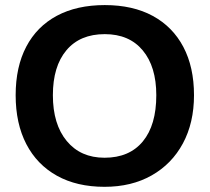

<svg xmlns="http://www.w3.org/2000/svg" viewBox="-20 -718 818 748"><path d="M735.8 -347.2Q735.8 -239.7 692.6 -159.4Q649.4 -79.1 571 -34.7Q492.7 9.8 387.2 9.8Q279.3 9.8 201.7 -33.4Q124 -76.7 82.5 -156.7Q41 -236.8 41 -347.2Q41 -457.5 82.3 -536.1Q123.5 -614.7 201.4 -656.5Q279.3 -698.2 388.2 -698.2Q497.6 -698.2 575.2 -656Q652.8 -613.8 694.3 -535.2Q735.8 -456.5 735.8 -347.2ZM588.9 -347.2Q588.9 -458.5 536.1 -521.7Q483.4 -585 388.2 -585Q291.5 -585 238.8 -522.2Q186 -459.5 186 -347.2Q186 -233.9 240 -168.7Q293.9 -103.5 387.2 -103.5Q483.9 -103.5 536.4 -167Q588.9 -230.5 588.9 -347.2Z"/></svg>

Font: Arimo
Style: Bold
Weight: 700
Designer: Steve Matteson
Foundry: Monotype Imaging Inc.
Version: Version 1.33